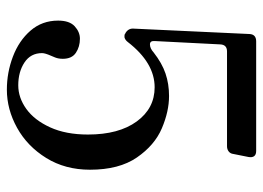

<svg xmlns="http://www.w3.org/2000/svg" viewBox="-126 -644 784 573"><g transform="rotate(90 266.5 -358.0)"><path d="M487 -234Q487 -160 452 -103.5Q417 -47 362 -16.5Q307 14 248 14Q197 14 149.5 -4Q102 -22 72 -56.5Q42 -91 42 -139Q42 -173 59 -188.5Q76 -204 96 -204Q120 -204 138 -192Q156 -180 156 -153Q156 -140 152 -130Q148 -120 147 -118Q139 -100 139 -91Q139 -57 167 -38.5Q195 -20 235 -20Q272 -20 305.5 -44Q339 -68 360.5 -115Q382 -162 382 -228Q382 -320 343 -373.5Q304 -427 241 -427Q168 -427 106 -347Q100 -339 92 -337H88Q82 -337 80 -340H79Q64 -349 66 -366L82 -710Q83 -730 104 -730H431Q442 -730 446.5 -724Q451 -718 449 -707L440 -662Q439 -653 432.5 -648Q426 -643 417 -643H134Q114 -643 113 -623L103 -427Q102 -413 113 -413Q125 -413 137 -424Q169 -449 200 -459.5Q231 -470 267 -470Q313 -470 363.5 -448.5Q414 -427 450.5 -374Q487 -321 487 -234Z"/></g></svg>

Font: Shippori Mincho B1 Medium
Style: Regular
Weight: 500
Designer: FONTDASU
Foundry: FONTDASU / Google Inc. / but / Adobe
Version: Version 3.110; ttfautohint (v1.8.3)